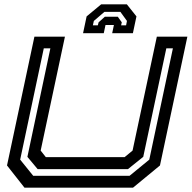

<svg xmlns="http://www.w3.org/2000/svg" viewBox="-20 -870 888 890"><path d="M93.5 0 12.5 -103 139.5 -700H281L168.5 -172L192.5 -141.5H557.5L594.5 -172L707 -700H848.5L721.5 -103L596.5 0ZM134 -55H580.5L672 -130L781.5 -646H751L644 -143L573 -86H154.5L107 -143L213.5 -646H183L73.5 -130ZM568 -850 612.5 -794 596 -716H500L508 -754H469L461 -716H365L381.5 -794L449 -850ZM538 -815H464L415 -773L410.5 -752.5H433.5L437 -766.5L466 -792.5H526L544.5 -766.5L541.5 -752.5H564.5L568.5 -773Z"/></svg>

Font: Tourney Expanded SemiBold
Style: Italic
Weight: 600
Width: 7
Italic angle: -12°
Designer: Tyler Finck
Foundry: Etcetera Type Co
Version: Version 1.010; ttfautohint (v1.8.3)